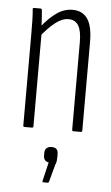

<svg xmlns="http://www.w3.org/2000/svg" viewBox="-52 -523 448 775"><g transform="rotate(5 172.5 -136.0)"><path d="M256 0Q251 0 251 -6V-360Q251 -406 238 -427.5Q225 -449 198 -449Q171 -449 143.5 -427Q116 -405 88 -370L86 -408Q116 -445 146 -466.5Q176 -488 211 -488Q251 -488 271.5 -458.5Q292 -429 292 -364V-6Q292 0 287 0ZM58 0Q53 0 53 -6V-367Q53 -401 52.5 -428.5Q52 -456 50 -475Q49 -482 54 -482H81Q86 -482 87 -476Q89 -457 90.5 -428Q92 -399 92 -384L94 -380V-6Q94 0 89 0ZM153 216Q149 216 150 210L168 134Q159 133 153 126.5Q147 120 147 108V97Q147 84 154.5 77.5Q162 71 174 71Q188 71 194.5 77.5Q201 84 201 98V109Q201 118 200 125.5Q199 133 195 142L176 212Q174 216 171 216Z"/></g></svg>

Font: Sofia Sans Extra Condensed Light
Style: Regular
Weight: 300
Designer: Botio Nikoltchev, Ani Petrova
Foundry: lettersoup
Version: Version 4.101